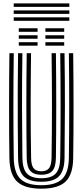

<svg xmlns="http://www.w3.org/2000/svg" viewBox="-20 -1118 494 1147"><path d="M227.2 9.2Q127 9.2 82.4 -33Q37.8 -75.2 36.2 -174Q34.2 -322 34.2 -483.2Q34.2 -644.5 36.2 -800H62.2Q60 -648.2 60 -485.6Q60 -323 62.2 -174.2Q63.5 -87.2 101.8 -49.4Q140 -11.5 227.2 -11.5Q314 -11.5 352 -49.4Q390 -87.2 391.5 -174.2Q393.5 -322 393.5 -483.4Q393.5 -644.8 391.5 -800H417.2Q419.2 -648.5 419.4 -487.9Q419.5 -327.2 417.2 -174Q416 -75 371.4 -32.9Q326.8 9.2 227.2 9.2ZM227.2 -32.2Q153.5 -32.2 121.2 -65.1Q89 -98 88 -173.8Q86.8 -281.2 86.1 -381.2Q85.5 -481.2 86 -583.5Q86.5 -685.8 88 -800H113.8Q111.2 -632.2 111.5 -479.2Q111.8 -326.2 113.8 -174.8Q114.8 -109.5 140.9 -81.4Q167 -53.2 227.2 -53.2Q287 -53.2 313 -81.4Q339 -109.5 339.8 -174.8Q342 -325.2 342 -485Q342 -644.8 339.8 -800H365.5Q368 -629.5 367.8 -477.9Q367.5 -326.2 365.5 -173.8Q364.5 -98.2 332.6 -65.2Q300.8 -32.2 227.2 -32.2ZM227.2 -74Q181.5 -74 161 -97.2Q140.5 -120.5 139.5 -175.8Q137.5 -322.5 137.5 -483.6Q137.5 -644.8 139.5 -800H165.5Q163.5 -652.2 163.2 -495.5Q163 -338.8 165.8 -175.8Q166.2 -131 180.8 -112.9Q195.2 -94.8 227.2 -94.8Q258.5 -94.8 272.9 -112.9Q287.2 -131 288 -175.8Q290.5 -336 290.4 -491.1Q290.2 -646.2 288.2 -800H314Q316 -649.5 316 -487Q316 -324.5 314 -175.8Q313.2 -120.5 292.9 -97.2Q272.5 -74 227.2 -74ZM251.2 -928V-949H363.5V-928ZM92.2 -928V-949H204.5V-928ZM92.2 -886.5V-907.2H204.5V-886.5ZM251.2 -886.5V-907.2H363.5V-886.5ZM92.2 -845V-865.8H204.5V-845ZM251.2 -845V-865.8H363.5V-845ZM394.2 -1076.8H62V-1097.8H394.2ZM394.2 -1035.2H62V-1056H394.2ZM394.2 -993.8H62V-1014.5H394.2Z"/></svg>

Font: Big Shoulders Inline Display ExtraBold
Style: Regular
Weight: 800
Designer: Patric King
Foundry: XO Type Co
Version: Version 1.000